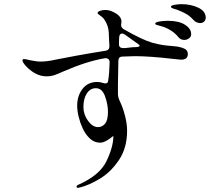

<svg xmlns="http://www.w3.org/2000/svg" viewBox="-20 -853 1040 923"><path d="M969 -768Q969 -757 961.5 -749.5Q954 -742 942 -742Q934 -742 925 -746Q916 -750 910 -757Q894 -775 877 -785Q860 -795 832 -806Q825 -808 817 -810.5Q809 -813 805.5 -815Q802 -817 802 -821Q802 -827 820 -830Q838 -833 852 -833Q898 -833 933.5 -816Q969 -799 969 -768ZM883 -593Q883 -566 850 -566Q849 -566 811 -570Q699 -583 628 -583Q607 -583 569 -581Q549 -581 549 -560Q547 -486 547 -449V-397Q548 -384 554 -371Q571 -336 581 -296.5Q591 -257 591 -225Q591 -142 552 -84Q513 -26 461 5.5Q409 37 365 48Q358 50 355 50Q348 50 348 45Q348 38 359 34Q460 -11 492.5 -79.5Q525 -148 525 -199Q525 -200 519.5 -195.5Q514 -191 504 -184Q479 -167 462 -167Q433 -167 411.5 -187.5Q390 -208 377 -237Q365 -263 358 -292Q351 -321 351 -345Q351 -392 376.5 -425.5Q402 -459 448 -459Q461 -459 476 -454Q480 -452 487 -452Q499 -452 500 -465Q506 -503 507 -553Q507 -564 501 -569Q495 -574 484 -573Q395 -558 281 -508Q259 -498 242 -492Q225 -486 203 -486Q174 -486 146 -502Q124 -515 106 -534Q88 -553 88 -563Q88 -569 95 -569Q105 -569 122 -564Q155 -557 174 -557Q207 -557 246 -566Q280 -573 345.5 -585Q411 -597 487 -609Q506 -612 506 -630Q506 -641 504 -669L503 -694Q502 -719 492 -740.5Q482 -762 471 -771Q464 -777 456.5 -782Q449 -787 449 -790Q449 -797 461.5 -801Q474 -805 486 -805Q504 -805 521 -797Q564 -778 564 -749Q564 -744 563 -740L562 -733Q562 -721 574 -713Q665 -661 711 -648Q739 -640 763 -636.5Q787 -633 805 -632Q830 -630 833 -629Q859 -624 871 -616.5Q883 -609 883 -593ZM899 -689Q899 -676 888.5 -668.5Q878 -661 866 -661Q848 -661 837 -675Q822 -694 799 -708Q776 -722 752 -728Q739 -731 732.5 -733.5Q726 -736 726 -739Q726 -746 745 -749.5Q764 -753 787 -753Q840 -753 869.5 -734Q899 -715 899 -689ZM651 -633Q651 -637 644.5 -641Q638 -645 636 -647L580 -687Q572 -692 567 -692Q555 -692 553 -675Q552 -665 552 -639Q552 -619 582 -622L618 -626Q623 -626 632.5 -626.5Q642 -627 646.5 -628.5Q651 -630 651 -633ZM499 -315Q499 -351 485 -390Q471 -429 441 -429Q414 -429 397.5 -404Q381 -379 381 -338Q381 -303 403 -272.5Q425 -242 451 -242Q472 -242 485.5 -259Q499 -276 499 -315Z"/></svg>

Font: Shippori Mincho B1
Style: Regular
Weight: 400
Designer: FONTDASU
Foundry: FONTDASU / Google Inc. / but / Adobe
Version: Version 3.110; ttfautohint (v1.8.3)